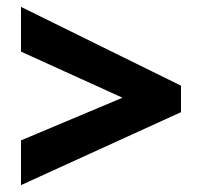

<svg xmlns="http://www.w3.org/2000/svg" viewBox="-20 -640 587 558"><path d="M41 -232V-102L506 -314V-391L41 -620V-490L336 -356Z"/></svg>

Font: Noto Sans Lao SemiCondensed ExtraBold
Style: Regular
Weight: 800
Width: 4
Designer: Monotype Design Team
Foundry: Monotype Imaging Inc.
Version: Version 2.003